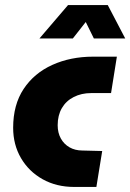

<svg xmlns="http://www.w3.org/2000/svg" viewBox="-20 -739 515 759"><path d="M273 0Q203 0 148.5 -30.5Q94 -61 63 -114Q32 -167 32 -234Q32 -325 73.5 -387.5Q115 -450 187 -482.5Q259 -515 348 -515H442L419 -371H340Q302 -371 271.5 -355.5Q241 -340 224.5 -311.5Q208 -283 208 -244Q208 -214 220.5 -191.5Q233 -169 255 -156.5Q277 -144 306 -144L384 -142L361 0ZM136 -587 249 -719H406L475 -587H351L319 -652L268 -587Z"/></svg>

Font: MuseoModerno ExtraBold
Style: Italic
Weight: 800
Italic angle: -9°
Designer: Pablo Cosgaya, Héctor Gatti, Marcela Romero, and the Authors of The MuseoModerno Project.
Foundry: Omnibus-Type Team
Version: Version 1.003